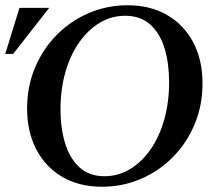

<svg xmlns="http://www.w3.org/2000/svg" viewBox="-46 -700 819 730"><path d="M439 -680Q527 -680 591 -642Q655 -604 689.5 -537.5Q724 -471 724 -383Q724 -299 694 -227.5Q664 -156 611 -102.5Q558 -49 489 -19.5Q420 10 342 10Q254 10 190 -28Q126 -66 91.5 -133Q57 -200 57 -287Q57 -371 87 -442.5Q117 -514 170 -567.5Q223 -621 292 -650.5Q361 -680 439 -680ZM351 -30Q404 -30 448.5 -57Q493 -84 526.5 -132Q560 -180 578.5 -245.5Q597 -311 597 -388Q597 -458 580 -515Q563 -572 526 -606Q489 -640 430 -640Q377 -640 332.5 -613Q288 -586 254.5 -538Q221 -490 202.5 -425Q184 -360 184 -283Q184 -213 201.5 -155.5Q219 -98 256 -64Q293 -30 351 -30ZM141 -670 4 -495H-26L28 -670Z"/></svg>

Font: Brygada 1918 SemiBold
Style: Italic
Weight: 600
Italic angle: -8°
Designer: Mateusz Machalski | Borys Kosmynka | Przemek Hoffer
Foundry: NIEPODLEGLA 2018
Version: Version 3.006